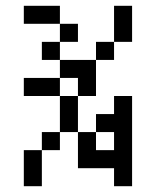

<svg xmlns="http://www.w3.org/2000/svg" viewBox="-20 -645 540 665"><path d="M250 -500V-562.5H187.5V-500H125V-437.5H187.5V-375H62.5V-312.5H187.5Q187.5 -312.5 187.5 -187.5H125V-125H62.5Q62.5 -125 62.5 0H125Q125 0 125 -125H187.5V-187.5H250Q250 -187.5 250 -62.5H375V0H437.5V-312.5H375V-250H312.5V-187.5H250Q250 -187.5 250 -312.5H187.5V-375H250V-312.5H312.5Q312.5 -312.5 312.5 -437.5H187.5V-500ZM312.5 -125V-187.5H375V-125ZM312.5 -437.5H375V-500H312.5ZM375 -500H437.5Q437.5 -500 437.5 -625H375Q375 -625 375 -500ZM187.5 -562.5V-625H62.5V-562.5Z"/></svg>

Font: CalcUnifontExMono
Style: Regular
Weight: 500
Version: Version 15.0.06